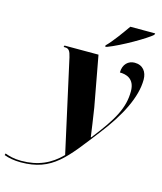

<svg xmlns="http://www.w3.org/2000/svg" viewBox="-303 -858 1012 1200"><g transform="rotate(15 203.0 -258.0)"><path d="M270 -604 268 -596H279C365 -628 515 -716 547 -746L550 -756H389C358 -712 308 -641 270 -604ZM-54 240C150 240 222 130 377 -70C486 -210 555 -344 555 -458C555 -508 528 -546 474 -546C434 -546 400 -517 400 -463C439 -463 497 -450 497 -367C497 -260 450 -175 332 -25H329C324 -58 311 -158 302 -210L242 -536H22L19 -526H28C52 -526 62 -513 71 -473L203 124C134 194 55 230 -54 230C-103 230 -134 220 -159 211L-162 222C-134 233 -96 240 -54 240Z"/></g></svg>

Font: Noto Serif Display SemiCondensed Black
Style: Italic
Weight: 900
Width: 4
Italic angle: -12°
Designer: Monotype Design Team
Foundry: Monotype Imaging Inc.
Version: Version 2.009